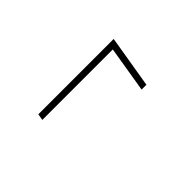

<svg xmlns="http://www.w3.org/2000/svg" viewBox="-1 -560 631 631"><g transform="rotate(-45 315.0 -244.5)"><path d="M435.5 -153.8 461.9 -314H134.3L138.2 -336.4H488.3L458 -153.8Z"/></g></svg>

Font: Inter 16pt Thin
Style: Italic
Weight: 250
Italic angle: -9.3988°
Version: Version 4.001;git-66647c0bb